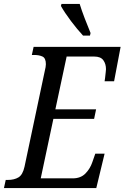

<svg xmlns="http://www.w3.org/2000/svg" viewBox="-38 -951 630 971"><path d="M-18 0 -9 -41H1Q34 -41 55.5 -54Q77 -67 86 -108L188 -590Q191 -603 192.5 -611Q194 -619 194 -626Q194 -657 177 -665Q160 -673 135 -673H123L132 -714H572L539 -540H491Q492 -544 493.5 -557.5Q495 -571 496.5 -584.5Q498 -598 498 -601Q498 -628 484.5 -646.5Q471 -665 439 -665H299L242 -398H448L438 -350H232L168 -49H330Q370 -49 394 -73.5Q418 -98 429 -131L444 -174H491L449 0ZM382 -771Q353 -802 321 -844.5Q289 -887 270 -921L273 -931H365Q374 -901 390.5 -858Q407 -815 420 -784L417 -771Z"/></svg>

Font: Noto Serif Condensed
Style: Italic
Weight: 400
Width: 3
Italic angle: -12°
Designer: Monotype Design Team
Foundry: Monotype Imaging Inc.
Version: Version 2.014; ttfautohint (v1.8.4.7-5d5b)